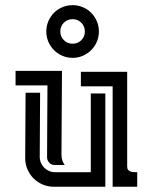

<svg xmlns="http://www.w3.org/2000/svg" viewBox="-20 -709 580 729"><path d="M132.3 -356.9Q132.3 -295.9 131.6 -235.1Q130.9 -174.3 130.9 -113.3Q130.9 -101.1 135.5 -90.6Q140.1 -80.1 147.9 -72.3Q155.8 -64.5 166.3 -59.8Q176.8 -55.2 189 -55.2H324.7V-354H379.9V0H184.1Q161.6 0 141.8 -8.5Q122.1 -17.1 107.4 -31.7Q92.8 -46.4 84.2 -66.2Q75.7 -85.9 75.7 -108.4Q75.7 -170.9 76.4 -232.7Q77.1 -294.4 77.1 -356.9ZM462.9 -436.5V-76.7Q462.9 -68.4 466.6 -64Q470.2 -59.6 475.8 -57.6Q481.4 -55.7 488.3 -55.4Q495.1 -55.2 501 -55.2V0H407.7V-381.3H287.1V-436.5ZM255.9 -689.5Q276.4 -689.5 294.7 -681.6Q313 -673.8 326.4 -660.2Q339.8 -646.5 347.7 -628.2Q355.5 -609.9 355.5 -589.4Q355.5 -568.8 347.7 -550.5Q339.8 -532.2 326.4 -518.8Q313 -505.4 294.7 -497.3Q276.4 -489.3 255.9 -489.3Q235.4 -489.3 217 -497.1Q198.7 -504.9 185.1 -518.6Q171.4 -532.2 163.6 -550.5Q155.8 -568.8 155.8 -589.4Q155.8 -610.4 163.6 -628.4Q171.4 -646.5 184.8 -660.2Q198.2 -673.8 216.6 -681.6Q234.9 -689.5 255.9 -689.5ZM213.4 -120.6Q213.4 -100.1 225.6 -82.5H187.5Q175.3 -82.5 167 -91.3Q158.7 -100.1 158.7 -111.8Q158.7 -180.2 159.4 -248.3Q160.2 -316.4 160.2 -384.8H39.1V-439.9H215.3ZM255.9 -636.2Q235.8 -636.2 222.4 -622.8Q209 -609.4 209 -589.4Q209 -569.8 222.7 -556.4Q236.3 -543 255.9 -543Q275.4 -543 288.8 -556.4Q302.2 -569.8 302.2 -589.4Q302.2 -608.9 288.8 -622.6Q275.4 -636.2 255.9 -636.2Z"/></svg>

Font: Isar CAT
Style: Regular
Weight: 400
Designer: Digitized by Peter Wiegel
Foundry: CAT-Fonts, Peter Wiegel
Version: Version 1.000; ttfautohint (v1.3)